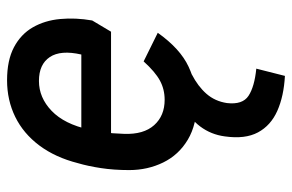

<svg xmlns="http://www.w3.org/2000/svg" viewBox="-158 -396 807 530"><g transform="rotate(-90 245.0 -130.5)"><path d="M301 253Q245 250 204.5 232Q164 214 145 178.5Q126 143 134 87Q139 49 161.5 19Q184 -11 224 -29L305 -4Q272 13 251.5 36.5Q231 60 226 93Q221 136 246 152.5Q271 169 321 174ZM229 10Q167 10 125 -15Q83 -40 62 -83Q41 -126 41 -177Q41 -219 46.5 -255Q52 -291 60 -318Q76 -381 109 -425Q142 -469 188 -491.5Q234 -514 289 -514Q344 -514 380 -495Q416 -476 435 -443Q454 -410 458 -367.5Q462 -325 454 -279L423 -227H123L133 -309H360Q373 -366 353 -396Q333 -426 287 -426Q241 -426 204.5 -391Q168 -356 153 -288Q149 -267 145.5 -246Q142 -225 141 -191Q139 -137 165 -108Q191 -79 235 -79Q264 -79 288 -92Q312 -105 341 -137L420 -98Q376 -36 326.5 -13Q277 10 229 10Z"/></g></svg>

Font: Finlandica Medium
Style: Italic
Weight: 500
Italic angle: -8°
Designer: Niklas Ekholm, Juho Hiilivirta, Jaakko Suomalainen
Foundry: Helsinki Type Studio
Version: Version 1.063